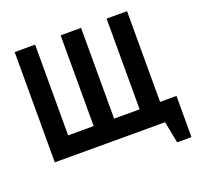

<svg xmlns="http://www.w3.org/2000/svg" viewBox="-148 -901 1252 1209"><g transform="rotate(-20 478.0 -297.0)"><path d="M71 0V-739H208V-131H379V-739H516V-131H687V-739H824V-131H934V145H838L810 0Z"/></g></svg>

Font: Involve
Style: Bold
Weight: 700
Designer: Stefan Peev
Foundry: Context Ltd.
Version: Version 1.001